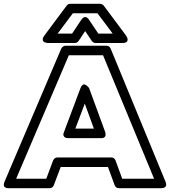

<svg xmlns="http://www.w3.org/2000/svg" viewBox="-90 -967 896 1012"><path d="M-65.9 -9.8 232.9 -710.9Q235.8 -717.3 242.4 -721.7Q249 -726.1 255.9 -726.1H470.2Q486.3 -726.1 493.2 -710.9L782.2 -9.8Q782.7 -8.3 783.7 -6.1Q784.7 -3.9 785.6 2.2Q786.6 8.3 784.9 12.9Q783.2 17.6 776.9 21.2Q770.5 24.9 758.8 24.9H537.1Q520.5 24.9 514.2 8.8L479 -86.9H230L193.8 8.8Q187.5 24.9 170.9 24.9H-43Q-43.9 24.9 -45.2 24.9Q-46.4 24.9 -50.3 24.7Q-54.2 24.4 -57.4 23.4Q-60.5 22.5 -64 20Q-67.4 17.6 -68.8 14.2Q-70.3 10.7 -69.8 4.4Q-69.3 -2 -65.9 -9.8ZM-4.9 -24.9H153.8L189.9 -121.1Q197.3 -137.2 212.9 -137.2H496.1Q512.7 -137.2 519 -121.1L554.2 -24.9H722.2L453.1 -675.8H272.9ZM144 -779.8 261.2 -937Q268.1 -946.8 280.8 -946.8H437Q449.2 -946.8 457 -937L574.2 -779.8Q574.7 -778.8 575.7 -777.3Q576.7 -775.9 578.6 -772Q580.6 -768.1 581.8 -764.2Q583 -760.3 582.5 -755.9Q582 -751.5 579.6 -748Q577.1 -744.6 570.6 -742.4Q564 -740.2 554.2 -740.2H415Q401.4 -740.2 394 -751L358.9 -803.2L324.2 -751Q316.4 -740.2 303.2 -740.2H164.1Q162.1 -740.2 158.9 -740.5Q155.8 -740.7 148.9 -742.9Q142.1 -745.1 138.4 -748.8Q134.8 -752.4 135.3 -760.7Q135.7 -769 144 -779.8ZM213.9 -790H290L337.9 -861.8Q344.2 -871.6 351.1 -875Q357.9 -878.4 362.8 -876.7Q367.7 -875 371.6 -871.8Q375.5 -868.7 377.9 -865.2L379.9 -861.8L428.2 -790H503.9L423.8 -897H293.9ZM248 -272.9 334 -502Q338.9 -514.6 345.2 -519.3Q351.6 -523.9 357.4 -521.5Q363.3 -519 368.4 -514.9Q373.5 -510.7 377 -506.3L379.9 -502L463.9 -272.9Q469.2 -255.4 464.1 -247.8Q459 -240.2 450.2 -239.3L440.9 -238.8H271Q253.4 -238.8 247.6 -247.3Q241.7 -255.9 245.1 -264.6ZM307.1 -289.1H404.8L356.9 -420.9Z"/></svg>

Font: Trueno ExtraBold Outline
Style: Regular
Weight: 800
Width: 6
Designer: Julieta Ulanovsky
Foundry: Julieta Ulanovsky
Version: Version 3.001b | FøM Fix